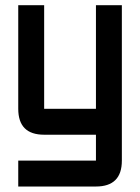

<svg xmlns="http://www.w3.org/2000/svg" viewBox="-20 -508 528 724"><path d="M48.8 -488.3H146.5V-97.7H341.8V-488.3H439.5V97.7Q439.5 195.3 341.8 195.3H48.8V97.7H341.8V0H146.5Q48.8 0 48.8 -97.7Z"/></svg>

Font: BabelStone Runic Ruled
Style: Regular
Weight: 400
Designer: Andrew West
Foundry: BabelStone
Version: Version 7.004 November 9, 2023